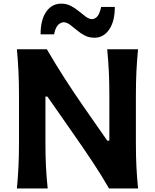

<svg xmlns="http://www.w3.org/2000/svg" viewBox="-20 -1061 872 1081"><path d="M75.2 0Q81.1 -64 84 -123.5Q86.9 -183.1 86.9 -256.8V-522Q86.9 -597.2 84 -658Q81.1 -718.8 75.2 -783.7H243.7Q293.9 -697.8 343 -621.3Q392.1 -544.9 444.8 -468.8L584 -269H595.7V-522Q595.7 -597.2 592.8 -658Q589.8 -718.8 583.5 -783.7H757.3Q751 -718.8 748 -658Q745.1 -597.2 745.1 -522V-256.8Q745.1 -183.1 748 -123.5Q751 -64 757.3 0H593.8Q551.8 -73.2 501.7 -148.7Q451.7 -224.1 387.7 -315.4L247.1 -517.1H235.8V-256.8Q235.8 -183.1 238.8 -123.5Q241.7 -64 248.5 0ZM512.2 -848.6Q481 -848.6 456.8 -861.3Q432.6 -874 412.6 -891.1Q392.6 -908.2 374.8 -921.4Q356.9 -934.6 338.4 -936Q295.9 -931.6 284.7 -867.7H208.5Q208.5 -949.2 240.2 -994.9Q272 -1040.5 324.7 -1040.5Q354.5 -1040.5 378.9 -1027.8Q403.3 -1015.1 423.8 -998Q444.3 -981 462.4 -967.5Q480.5 -954.1 498 -953.1Q519.5 -955.1 531.2 -972.7Q543 -990.2 549.3 -1022H626.5Q626.5 -940.9 594.7 -894.8Q563 -848.6 512.2 -848.6Z"/></svg>

Font: Pinar DS4-SemiBold
Style: Regular
Weight: 600
Designer: Amin Abedi
Version: Version 2.000